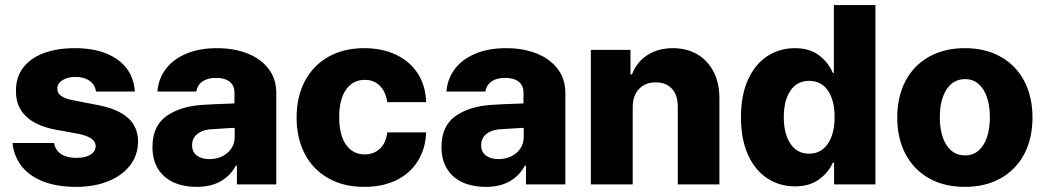

<svg xmlns="http://www.w3.org/2000/svg" viewBox="-20 -727 4123 757"><path d="M278.3 -423.8Q247.1 -423.8 226.3 -410.9Q205.6 -397.9 206.1 -377.9Q204.6 -343.8 266.6 -332L367.2 -312.5Q446.3 -296.9 485.1 -261.7Q523.9 -226.6 524.4 -168.9Q523.9 -115.7 492.9 -75.2Q461.9 -34.7 406.7 -12.5Q351.6 9.8 280.3 9.8Q205.6 9.8 151.1 -11.2Q96.7 -32.2 65.7 -71.3Q34.7 -110.4 29.3 -163.1H193.4Q197.8 -134.8 220.9 -119.6Q244.1 -104.5 281.2 -104.5Q315.4 -104.5 336.2 -116.9Q356.9 -129.4 357.4 -151.4Q356.4 -168.9 340.3 -180.4Q324.2 -191.9 290 -199.2L199.2 -215.8Q121.1 -230.5 81.5 -269.3Q42 -308.1 43 -369.1Q42.5 -421.4 70.6 -459.2Q98.6 -497.1 151.4 -517.1Q204.1 -537.1 275.4 -537.1Q346.2 -537.1 398.2 -516.4Q450.2 -495.6 479.2 -457.3Q508.3 -418.9 511.7 -366.2H358.4Q355 -392.6 333.3 -408.2Q311.5 -423.8 278.3 -423.8Z M777.3 -313.5Q821.3 -316.4 884.8 -318.4Q892.6 -319.3 904.3 -319.3V-362.3Q904.3 -390.1 885.3 -405Q866.2 -419.9 832 -419.9Q798.8 -419.9 778.8 -406.2Q758.8 -392.6 753.9 -366.2H600.6Q604 -414.1 632.1 -452.9Q660.2 -491.7 712.2 -514.4Q764.2 -537.1 835.9 -537.1Q902.3 -537.1 955.3 -516.4Q1008.3 -495.6 1038.8 -455.8Q1069.3 -416 1069.3 -360.4V0H914.1V-74.2H910.2Q887.7 -33.2 849.1 -11.7Q810.5 9.8 755.9 9.8Q704.1 9.8 664.8 -7.8Q625.5 -25.4 603.3 -60.8Q581.1 -96.2 581.1 -147.5Q581.1 -229.5 635.3 -268.6Q689.5 -307.6 777.3 -313.5ZM805.7 -99.6Q833.5 -99.6 856.4 -110.8Q879.4 -122.1 892.6 -142.3Q905.8 -162.6 905.3 -188.5V-222.7H895.5L804.7 -216.8Q773.4 -212.9 755.4 -196.5Q737.3 -180.2 737.3 -154.3Q737.3 -127.9 756.1 -113.8Q774.9 -99.6 805.7 -99.6Z M1149.4 -263.7Q1149.4 -344.7 1181.6 -406.5Q1213.9 -468.3 1274.2 -502.7Q1334.5 -537.1 1416 -537.1Q1487.8 -537.1 1542.5 -510.7Q1597.2 -484.4 1627.7 -436.3Q1658.2 -388.2 1660.2 -324.2H1506.8Q1501 -365.2 1477.8 -388.7Q1454.6 -412.1 1418 -412.1Q1371.6 -412.1 1344.5 -373.8Q1317.4 -335.4 1317.4 -265.6Q1317.4 -194.8 1344.2 -156.5Q1371.1 -118.2 1418 -118.2Q1454.1 -118.2 1478 -140.9Q1502 -163.6 1506.8 -205.1H1660.2Q1657.7 -140.6 1627.4 -92Q1597.2 -43.5 1543 -16.8Q1488.8 9.8 1416 9.8Q1334 9.8 1273.7 -24.7Q1213.4 -59.1 1181.4 -120.8Q1149.4 -182.6 1149.4 -263.7Z M1917 -313.5Q1960.9 -316.4 2024.4 -318.4Q2032.2 -319.3 2043.9 -319.3V-362.3Q2043.9 -390.1 2024.9 -405Q2005.9 -419.9 1971.7 -419.9Q1938.5 -419.9 1918.5 -406.2Q1898.4 -392.6 1893.6 -366.2H1740.2Q1743.7 -414.1 1771.7 -452.9Q1799.8 -491.7 1851.8 -514.4Q1903.8 -537.1 1975.6 -537.1Q2042 -537.1 2095 -516.4Q2147.9 -495.6 2178.5 -455.8Q2209 -416 2209 -360.4V0H2053.7V-74.2H2049.8Q2027.3 -33.2 1988.8 -11.7Q1950.2 9.8 1895.5 9.8Q1843.8 9.8 1804.4 -7.8Q1765.1 -25.4 1742.9 -60.8Q1720.7 -96.2 1720.7 -147.5Q1720.7 -229.5 1774.9 -268.6Q1829.1 -307.6 1917 -313.5ZM1945.3 -99.6Q1973.1 -99.6 1996.1 -110.8Q2019 -122.1 2032.2 -142.3Q2045.4 -162.6 2044.9 -188.5V-222.7H2035.2L1944.3 -216.8Q1913.1 -212.9 1895 -196.5Q1877 -180.2 1877 -154.3Q1877 -127.9 1895.8 -113.8Q1914.6 -99.6 1945.3 -99.6Z M2474.6 0H2309.6V-530.3H2465.8V-433.6H2471.7Q2490.2 -482.4 2532.5 -509.8Q2574.7 -537.1 2632.8 -537.1Q2688 -537.1 2729.7 -512.5Q2771.5 -487.8 2794.2 -442.6Q2816.9 -397.5 2816.4 -337.9V0H2652.3V-306.6Q2652.3 -351.6 2629.4 -377Q2606.4 -402.3 2565.4 -402.3Q2523.9 -402.3 2499.3 -376Q2474.6 -349.6 2474.6 -303.7Z M2901.4 -264.6Q2901.4 -354 2930.4 -415.5Q2959.5 -477.1 3007.6 -507.1Q3055.7 -537.1 3113.3 -537.1Q3171.9 -537.1 3208.7 -509.3Q3245.6 -481.4 3263.7 -439.5H3267.6V-707H3431.6V0H3268.6V-85.9H3263.7Q3245.6 -45.4 3208 -18.8Q3170.4 7.8 3114.3 7.8Q3054.2 7.8 3005.9 -23.4Q2957.5 -54.7 2929.4 -116.2Q2901.4 -177.7 2901.4 -264.6ZM3270.5 -265.6Q3270.5 -332 3244.1 -370.1Q3217.8 -408.2 3169.9 -408.2Q3122.6 -408.2 3096.4 -369.6Q3070.3 -331.1 3070.3 -265.6Q3070.3 -198.7 3096.7 -159.9Q3123 -121.1 3169.9 -121.1Q3217.3 -121.1 3243.9 -160.2Q3270.5 -199.2 3270.5 -265.6Z M3517.6 -263.7Q3517.6 -345.2 3549.8 -407Q3582 -468.8 3642.3 -502.9Q3702.6 -537.1 3784.2 -537.1Q3865.7 -537.1 3926 -502.9Q3986.3 -468.8 4018.6 -407Q4050.8 -345.2 4050.8 -263.7Q4050.8 -182.1 4018.6 -120.4Q3986.3 -58.6 3926 -24.4Q3865.7 9.8 3784.2 9.8Q3702.6 9.8 3642.3 -24.4Q3582 -58.6 3549.8 -120.4Q3517.6 -182.1 3517.6 -263.7ZM3882.8 -264.6Q3882.8 -309.1 3871.3 -343.3Q3859.9 -377.4 3837.9 -396.2Q3815.9 -415 3785.2 -415Q3737.8 -415 3711.7 -374Q3685.5 -333 3685.5 -264.6Q3685.5 -196.3 3711.7 -155.3Q3737.8 -114.3 3785.2 -114.3Q3815.9 -114.3 3837.9 -133.1Q3859.9 -151.9 3871.3 -186Q3882.8 -220.2 3882.8 -264.6Z"/></svg>

Font: Pretendard GOV ExtraBold
Style: Regular
Weight: 800
Designer: Base glyphs from Inter by Rasmus Andersson; Hangeul glyphs from Noto Sans CJK(Source Han Sans) by Jang Soo-young and Kan
Foundry: Kil Hyung-jin
Version: Version 1.309